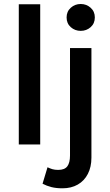

<svg xmlns="http://www.w3.org/2000/svg" viewBox="-20 -742 566 986"><path d="M76.5 0V-720H186.5V0ZM301 225Q268.5 225 244 218.8Q219.5 212.5 198.5 201.5L224 117Q236.5 123 249 126.8Q261.5 130.5 279 130.5Q312 130.5 325.8 112Q339.5 93.5 339.5 57V-495H449.5V67.5Q449.5 115.5 431.2 151Q413 186.5 379.5 205.8Q346 225 301 225ZM394.5 -583.5Q365 -583.5 343.5 -602.5Q322 -621.5 322 -652.5Q322 -683 343.5 -702.2Q365 -721.5 394.5 -721.5Q424 -721.5 445.5 -702.2Q467 -683 467 -652.5Q467 -621.5 445.5 -602.5Q424 -583.5 394.5 -583.5Z"/></svg>

Font: Geologica EX
Style: Regular
Weight: 400
Designer: Sindre Bremnes, Frode Helland
Foundry: Monokrom Skriftforlag AS
Version: Version 1.010;gftools[0.9.28]